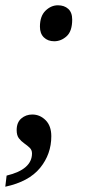

<svg xmlns="http://www.w3.org/2000/svg" viewBox="-30 -560 321 726"><path d="M175 -404Q151 -404 136 -418.5Q121 -433 121 -459Q121 -499 142 -519.5Q163 -540 189 -540Q213 -540 228 -526.5Q243 -513 243 -486Q243 -442 222 -423Q201 -404 175 -404ZM-10 146 -5 104Q91 81 91 20Q91 7 82 -1.5Q73 -10 61.5 -18Q50 -26 41.5 -37Q33 -48 33 -68Q33 -97 50.5 -112Q68 -127 92 -127Q121 -127 142.5 -105.5Q164 -84 164 -45Q164 23 121.5 75Q79 127 -10 146Z"/></svg>

Font: Noto Serif Tamil SemiCondensed
Style: Italic
Weight: 400
Width: 4
Italic angle: -12°
Designer: Indian Type Foundry, Tom Grace, and the Monotype Design Team
Foundry: Monotype Imaging Inc.
Version: Version 2.003; ttfautohint (v1.8.4.7-5d5b)